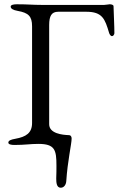

<svg xmlns="http://www.w3.org/2000/svg" viewBox="-20 -673 557 898"><path d="M264 205C280 205 289 190 290 174C296 80 315 0 315 -25C315 -33 312 -41 301 -41C273 -42 210 -48 210 -92V-556C210 -598 221 -618 252 -618H384C459 -618 471 -584 490 -520C492 -513 497 -504 504 -504C510 -504 515 -512 515 -518C515 -553 512 -603 511 -644C511 -651 500 -653 493 -653C491 -653 472 -650 467 -650H177C131 -650 113 -653 59 -653C42 -653 30 -650 30 -642C30 -633 40 -626 63 -622C113 -613 130 -597 130 -550V-98C130 -51 102 -33 52 -24C29 -20 19 -15 19 -6C19 2 31 5 48 5C98 5 121 0 159 0C237 0 244 28 244 102C244 119 244 139 243 162C243 182 245 205 264 205Z"/></svg>

Font: EB Garamond
Style: Regular
Weight: 400
Designer: Georg Duffner and Octavio Pardo
Foundry: Georg Duffner
Version: Version 1.000;PS 001.000;hotconv 1.0.88;makeotf.lib2.5.64775